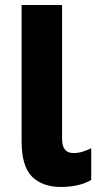

<svg xmlns="http://www.w3.org/2000/svg" viewBox="-20 -734 391 764"><path d="M223 10Q149 10 107.5 -31Q66 -72 66 -172V-714H227V-181Q227 -125 272 -125Q291 -125 307.5 -130Q324 -135 343 -144V-18Q320 -4 288.5 3Q257 10 223 10Z"/></svg>

Font: Noto Sans Condensed ExtraBold
Style: Regular
Weight: 800
Width: 3
Designer: Monotype Design Team
Foundry: Monotype Imaging Inc.
Version: Version 2.013; ttfautohint (v1.8.4.7-5d5b)